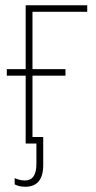

<svg xmlns="http://www.w3.org/2000/svg" viewBox="-20 -548 367 733"><path d="M145 82V-25H104V-259H230V-284H104V-503H313V-528H78V-284H6V-259H78V0H119V78Q119 141 75 141Q56 141 36 132V156Q54 165 76 165Q145 165 145 82Z"/></svg>

Font: Noto Sans Display SemiCondensed Thin
Style: Regular
Weight: 250
Width: 4
Designer: Monotype Design team
Foundry: Monotype Imaging Inc.
Version: 1.000